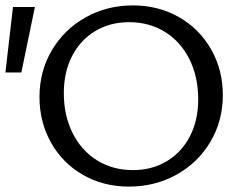

<svg xmlns="http://www.w3.org/2000/svg" viewBox="-31 -684 899 710"><path d="M115 -325Q115 -421 161 -498.5Q207 -576 286 -620Q365 -664 460 -664Q555 -664 631 -620.5Q707 -577 750 -501Q793 -425 793 -333Q793 -237 747 -159.5Q701 -82 621.5 -38Q542 6 446 6Q351 6 275.5 -37.5Q200 -81 157.5 -157Q115 -233 115 -325ZM-11 -416 17 -658H98L48 -416ZM702 -316Q702 -400 669.5 -465Q637 -530 579 -566Q521 -602 446 -602Q376 -602 321 -569Q266 -536 235.5 -476.5Q205 -417 205 -340Q205 -257 237.5 -192Q270 -127 328 -91Q386 -55 461 -55Q531 -55 586 -88Q641 -121 671.5 -180.5Q702 -240 702 -316Z"/></svg>

Font: Ysabeau Infant Medium
Style: Regular
Weight: 500
Designer: Christian Thalmann (Catharsis Fonts)
Version: Version 0.003